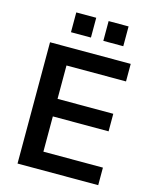

<svg xmlns="http://www.w3.org/2000/svg" viewBox="-131 -991 860 1078"><g transform="rotate(15 298.5 -452.5)"><path d="M77 0V-705H546V-603H200V-409H524V-307H200V-102H546V0ZM364 -790V-905H480V-790ZM176 -790V-905H292V-790Z"/></g></svg>

Font: Nunito Sans 12pt ExtraLight
Style: Regular
Weight: 200
Designer: Vernon Adams
Foundry: Vernon Adams
Version: Version 3.101;gftools[0.9.27]